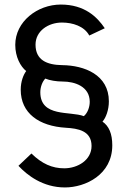

<svg xmlns="http://www.w3.org/2000/svg" viewBox="-20 -735 557 843"><path d="M473 -97C473 -148 458 -182 430 -201C445 -218 458 -252 458 -290C458 -407 350 -448 253 -449C186 -450 136 -471 136 -539C136 -599 192 -636 252 -636C299 -636 350 -620 372 -579L440 -611C407 -660 352 -715 247 -715C144 -715 47 -640 47 -538C47 -485 70 -443 95 -423C83 -407 71 -378 71 -341C71 -238 151 -181 270 -174C322 -171 382 -161 382 -94C382 -32 321 4 262 4C209 4 164 -16 118 -61L61 -7C99 34 168 88 265 88C355 88 473 32 473 -97ZM348 -225C289 -248 157 -219 157 -330C157 -353 166 -377 179 -390C198 -382 227 -377 256 -377C307 -377 374 -356 374 -288C374 -264 364 -238 348 -225Z"/></svg>

Font: FIGSv2-sans-serif Medium
Style: Regular
Weight: 500
Designer: Matt McInerney, Pablo Impallari, Rodrigo Fuenzalida,Mirko Velimirovic
Foundry: Matt McInerney, Pablo Impallari, Rodrigo Fuenzalida
Version: Version 4.021;hotconv 1.0.109;makeotfexe 2.5.65596